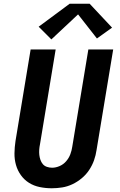

<svg xmlns="http://www.w3.org/2000/svg" viewBox="-20 -1000 640 1028"><path d="M257 8Q224 8 192.5 1.5Q161 -5 135.5 -21Q110 -37 92 -62Q74 -87 65.5 -117Q57 -147 57.5 -179.5Q58 -212 63 -245L144 -735H278L194 -227Q191 -213 190 -198.5Q189 -184 190.5 -170.5Q192 -157 196.5 -144Q201 -131 209.5 -121Q218 -111 231.5 -106.5Q245 -102 259 -102Q279 -102 299.5 -111Q320 -120 334.5 -137Q349 -154 356.5 -174Q364 -194 367 -215L453 -735H586L497 -197Q493 -169 483.5 -142Q474 -115 457.5 -90Q441 -65 417.5 -45.5Q394 -26 367.5 -13.5Q341 -1 313 3.5Q285 8 257 8ZM255 -789 187 -857 353 -980H460L580 -852L499 -794L398 -923Z"/></svg>

Font: Iosevka SS04 XBd Ex Obl
Style: Regular
Weight: 800
Width: 7
Italic angle: -9°
Monospace: yes
Designer: Belleve Invis
Foundry: Belleve Invis
Version: Version 19.0.0; ttfautohint (v1.8.4)